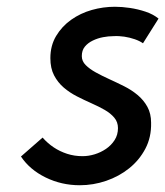

<svg xmlns="http://www.w3.org/2000/svg" viewBox="-20 -532 489 568"><path d="M403 -404 449 -477Q433 -490 410.5 -497.5Q388 -505 364.5 -508.5Q341 -512 320 -512Q285 -512 251.5 -502.5Q218 -493 190.5 -473.5Q163 -454 146 -425.5Q129 -397 129 -360Q129 -330 140 -309Q151 -288 168.5 -273Q186 -258 207.5 -247Q229 -236 250.5 -226.5Q272 -217 289.5 -207Q307 -197 318 -184Q329 -171 329 -153Q329 -133 319 -117.5Q309 -102 293.5 -91.5Q278 -81 260 -75.5Q242 -70 224 -70Q200 -70 178.5 -77Q157 -84 139 -96Q121 -108 106 -125L42 -69Q68 -30 115 -7Q162 16 216 16Q256 16 294 3Q332 -10 362 -34Q392 -58 410 -92Q428 -126 427 -169Q427 -196 416 -216Q405 -236 387 -251Q369 -266 347 -277Q325 -288 303 -298Q281 -308 263 -318Q245 -328 233.5 -339.5Q222 -351 222 -366Q222 -383 231 -394Q240 -405 254.5 -412Q269 -419 285 -422Q301 -425 315 -425Q332 -426 348 -423.5Q364 -421 378.5 -416Q393 -411 403 -404Z"/></svg>

Font: Advent Pro SemiBold
Style: Italic
Weight: 600
Italic angle: -12°
Version: Version 3.000